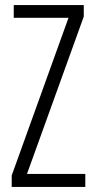

<svg xmlns="http://www.w3.org/2000/svg" viewBox="-20 -734 374 754"><path d="M315 0V-51H86L309 -669V-714H34V-664H249L26 -45V0Z"/></svg>

Font: Noto Sans Display Condensed Light
Style: Regular
Weight: 300
Width: 3
Designer: Monotype Design Team
Foundry: Monotype Imaging Inc.
Version: Version 1.900